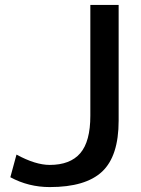

<svg xmlns="http://www.w3.org/2000/svg" viewBox="-20 -750 574 780"><path d="M47 -122Q124 -80 182 -80Q265 -80 306 -127.5Q347 -175 347 -280V-730H462V-260Q462 -116 395 -53Q328 10 182 10Q96 10 22 -30Z"/></svg>

Font: Mplus 1p Medium
Style: Regular
Weight: 500
Version: Version 1.061